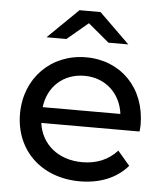

<svg xmlns="http://www.w3.org/2000/svg" viewBox="-53 -784 718 837"><g transform="rotate(5 306.0 -365.5)"><path d="M327 6C415 6 488 -24 536 -80L483 -142C444 -99 393 -78 330 -78C226 -78 150 -140 138 -233H568C569 -245 570 -255 570 -262C570 -423 461 -535 308 -535C155 -535 42 -421 42 -265C42 -107 157 6 327 6ZM308 -454C400 -454 467 -391 478 -302H138C149 -393 216 -454 308 -454ZM128 -607H215L307 -684L399 -607H486L353 -737H261Z"/></g></svg>

Font: Malon Grotesk Med
Style: Regular
Weight: 500
Designer: Julieta Ulanovsky
Foundry: Julieta Ulanovsky
Version: Version 7.200